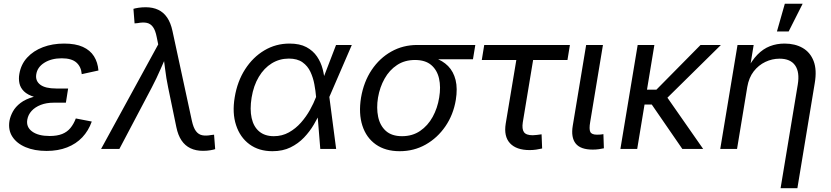

<svg xmlns="http://www.w3.org/2000/svg" viewBox="-20 -775 4322 999"><path d="M222.2 10.3Q159.2 10.3 113 -9.3Q66.9 -28.8 44.2 -64Q21.5 -99.1 29.3 -146.5Q33.7 -170.4 47.1 -194.8Q60.5 -219.2 86.7 -239.3Q112.8 -259.3 154.8 -271.2Q196.8 -283.2 257.3 -283.2H329.6L322.8 -240.7H259.3Q221.2 -240.7 191.9 -229.2Q162.6 -217.8 144.5 -198Q126.5 -178.2 122.1 -152.8Q115.2 -114.3 147.2 -90.8Q179.2 -67.4 238.3 -67.4Q277.3 -67.4 303.5 -77.9Q329.6 -88.4 346.4 -108.9Q363.3 -129.4 374.5 -158.7L457.5 -142.6Q440.4 -94.7 408.2 -60.5Q376 -26.4 329.1 -8.1Q282.2 10.3 222.2 10.3ZM254.9 -259.3Q196.3 -259.3 159.9 -270.3Q123.5 -281.2 104.7 -299.8Q85.9 -318.4 81.1 -341.8Q76.2 -365.2 80.6 -390.1Q88.9 -439.9 121.3 -475.3Q153.8 -510.7 203.4 -529.5Q252.9 -548.3 313.5 -548.3Q373 -548.3 411.1 -531Q449.2 -513.7 469 -482.2Q488.8 -450.7 492.2 -408.2L405.3 -389.2Q402.3 -427.7 377.4 -449.7Q352.5 -471.7 301.3 -471.7Q247.6 -471.7 210.7 -448.5Q173.8 -425.3 168.5 -387.2Q163.6 -354 189.7 -334.2Q215.8 -314.5 272.5 -314.5H334.5L325.7 -259.3Z M505.9 0 803.2 -543.9 795.4 -582Q788.6 -617.2 775.9 -634.5Q763.2 -651.9 743.9 -656Q724.6 -660.2 696.8 -654.8L680.2 -653.3L674.3 -729Q683.1 -731.9 700.4 -734.6Q717.8 -737.3 738.3 -737.3Q775.4 -737.3 803.2 -724.1Q831.1 -710.9 849.6 -683.8Q868.2 -656.7 877.4 -613.8L978.5 -146Q986.3 -110.4 999.5 -92.8Q1012.7 -75.2 1032.2 -71.3Q1051.8 -67.4 1077.6 -72.3L1093.8 -74.2L1099.6 1Q1091.3 3.9 1074.5 6.8Q1057.6 9.8 1036.1 9.8Q999 9.8 970.9 -3.7Q942.9 -17.1 924.6 -44.2Q906.2 -71.3 897.5 -113.8L855 -319.3Q844.7 -368.7 839.1 -415.8Q833.5 -462.9 827.1 -508.3H857.4Q835.9 -462.9 815.4 -415.3Q794.9 -367.7 769.5 -319.3L601.1 0Z M1397.5 11.7Q1326.7 11.7 1277.8 -24.4Q1229 -60.5 1208.3 -123.8Q1187.5 -187 1201.2 -268.6Q1214.8 -351.6 1255.4 -414.6Q1295.9 -477.5 1355.5 -512.9Q1415 -548.3 1486.3 -548.3Q1539.6 -548.3 1574.2 -529.8Q1608.9 -511.2 1629.4 -481Q1649.9 -450.7 1658.9 -415.5Q1668 -380.4 1669.9 -347.7H1701.2L1693.4 -272L1729 0H1646.5L1624.5 -272Q1622.1 -301.8 1615.7 -336.2Q1609.4 -370.6 1595.2 -401.1Q1581.1 -431.6 1554 -450.9Q1526.9 -470.2 1482.9 -470.2Q1434.6 -470.2 1394.3 -445.6Q1354 -420.9 1326.7 -375.2Q1299.3 -329.6 1289.1 -267.1Q1279.3 -206.1 1289.3 -160.9Q1299.3 -115.7 1328.6 -91.1Q1357.9 -66.4 1404.8 -66.4Q1447.8 -66.4 1483.2 -86.2Q1518.6 -106 1545.9 -137Q1573.2 -168 1592.8 -203.1Q1612.3 -238.3 1624 -269L1728.5 -541H1810.5L1692.9 -269L1676.3 -195.8H1648.9Q1634.3 -163.1 1613 -127Q1591.8 -90.8 1561.8 -59.3Q1531.7 -27.8 1491.5 -8.1Q1451.2 11.7 1397.5 11.7Z M2059.6 11.7Q1985.4 11.7 1935.5 -23.4Q1885.7 -58.6 1865.5 -121.3Q1845.2 -184.1 1858.4 -266.6Q1872.6 -349.6 1913.8 -411.1Q1955.1 -472.7 2016.1 -506.8Q2077.1 -541 2150.9 -541H2453.1L2440.9 -466.8H2210.4L2139.2 -462.9Q2085.4 -462.9 2045.7 -436.5Q2005.9 -410.2 1981 -365.7Q1956.1 -321.3 1946.8 -267.1Q1938 -213.4 1947.5 -167.5Q1957 -121.6 1987.5 -94Q2018.1 -66.4 2071.8 -66.4Q2126 -66.4 2166 -93.8Q2206.1 -121.1 2231.2 -166.7Q2256.3 -212.4 2265.1 -267.1Q2274.4 -322.3 2264.4 -366.5Q2254.4 -410.6 2223.6 -436.8Q2192.9 -462.9 2139.2 -462.9L2142.6 -488.3Q2196.8 -488.3 2240 -474.1Q2283.2 -460 2311.5 -431.2Q2339.8 -402.3 2350.6 -358.4Q2361.3 -314.5 2351.6 -254.9Q2338.9 -178.2 2297.6 -117.9Q2256.3 -57.6 2195.1 -22.9Q2133.8 11.7 2059.6 11.7Z M2735.8 5.9Q2666.5 5.9 2633.5 -29.8Q2600.6 -65.4 2611.3 -131.8L2666.5 -462.9H2486.8L2499.5 -541H2945.3L2932.6 -462.9H2753.9L2700.2 -138.7Q2694.8 -104 2706.1 -87.6Q2717.3 -71.3 2752 -71.3Q2760.7 -71.3 2773.7 -73Q2786.6 -74.7 2797.9 -76.2L2800.8 -2.4Q2787.1 1 2770.3 3.4Q2753.4 5.9 2735.8 5.9Z M3064 3.4Q3000.5 3.4 2975.3 -28.3Q2950.2 -60.1 2960 -120.1L3029.8 -541H3117.2L3050.8 -140.1Q3044.4 -103.5 3051.3 -88.9Q3058.1 -74.2 3086.4 -74.2Q3098.6 -74.2 3106 -75Q3113.3 -75.7 3119.6 -77.1L3122.1 -3.4Q3111.8 -1 3096.4 1.2Q3081.1 3.4 3064 3.4Z M3384.8 -541 3295.4 0H3208L3297.9 -541ZM3731 -541 3416.5 -231H3300.3L3313 -308.6H3395.5L3625 -541ZM3530.3 0 3369.6 -233.4 3427.2 -303.2 3638.7 0Z M3868.2 -322.8 3814.9 0H3727.5L3817.4 -541H3901.4L3879.9 -409.7H3865.7Q3891.1 -460 3920.9 -490.5Q3950.7 -521 3986.1 -534.7Q4021.5 -548.3 4062 -548.3Q4116.7 -548.3 4156.2 -525.6Q4195.8 -502.9 4213.4 -457.3Q4231 -411.6 4219.2 -342.3L4128.9 204.1H4041.5L4130.9 -335Q4141.6 -399.4 4117.2 -434.6Q4092.8 -469.7 4036.1 -469.7Q3997.6 -469.7 3962.2 -452.9Q3926.8 -436 3901.6 -403.6Q3876.5 -371.1 3868.2 -322.8ZM4022.5 -611.3 4063.5 -755.4H4156.2L4083.5 -611.3Z"/></svg>

Font: Inter 17pt
Style: Italic
Weight: 400
Italic angle: -9.3988°
Version: Version 4.001;git-66647c0bb